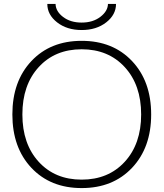

<svg xmlns="http://www.w3.org/2000/svg" viewBox="-20 -948 833 978"><path d="M221 -928H263Q264 -890 301.5 -861.5Q339 -833 396 -833Q453 -833 491 -862Q529 -891 530 -928H571Q571 -873 521 -834Q471 -795 396 -795Q321 -795 271 -834Q221 -873 221 -928ZM615.5 -606Q532 -697 396 -697Q260 -697 177 -606Q94 -515 94 -365Q94 -215 177 -124Q260 -33 396 -33Q532 -33 615.5 -124Q699 -215 699 -365Q699 -515 615.5 -606ZM652.5 -93Q555 10 396 10Q237 10 140 -93Q43 -196 43 -365Q43 -534 140 -637Q237 -740 396 -740Q555 -740 652.5 -637Q750 -534 750 -365Q750 -196 652.5 -93Z"/></svg>

Font: M PLUS 1p Light
Style: Regular
Weight: 300
Version: Version 1.061